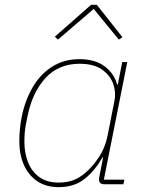

<svg xmlns="http://www.w3.org/2000/svg" viewBox="-20 -763 607 795"><path d="M491 0H413Q402 0 396 -4.5Q390 -9 390 -19Q390 -24 390.5 -27.5Q391 -31 392 -35L407 -111H404Q373 -56 330 -22Q287 12 223 12Q171 12 134.5 -12.5Q98 -37 79 -80Q60 -123 60 -176Q60 -203 62.5 -229Q65 -255 70 -280Q84 -348 115.5 -402Q147 -456 196 -487Q245 -518 309 -518Q373 -518 412.5 -489Q452 -460 465 -413H468L486 -506H507L410 -19H495ZM223 -7Q255 -7 281 -16Q307 -25 333 -47Q362 -71 389 -111.5Q416 -152 426 -204L454 -346Q461 -380 449 -415Q437 -450 403 -474.5Q369 -499 309 -499Q223 -499 168.5 -440Q114 -381 94 -282L87 -247Q84 -231 82.5 -214Q81 -197 81 -176Q81 -130 96 -91.5Q111 -53 142.5 -30Q174 -7 223 -7ZM357 -743H381L487 -609L472 -599L368 -726L220 -599L207 -611Z"/></svg>

Font: IBM Plex Sans Thin
Style: Italic
Weight: 250
Italic angle: -11.31°
Designer: Mike Abbink, Paul van der Laan, Pieter van Rosmalen
Foundry: Bold Monday
Version: Version 3.201